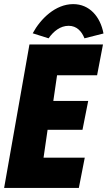

<svg xmlns="http://www.w3.org/2000/svg" viewBox="-58 -931 532 951"><path d="M-37.6 0H332.5L361.8 -149.9H157.7L177.7 -288.1H350.6L378.9 -431.2H206.1L224.6 -558.1H422.9L452.1 -710.9H87.9ZM182.6 -741.2C207.5 -776.4 240.7 -803.2 282.2 -803.2C321.8 -803.2 346.7 -775.9 360.4 -741.2L454.6 -765.1C439 -849.1 384.8 -910.6 304.7 -910.6C216.8 -910.6 143.1 -838.4 104 -766.1Z"/></svg>

Font: Roboto Flex Super Cond Black
Style: Italic
Weight: 900
Width: 3
Italic angle: -10°
Designer: Berlow after Robertson
Foundry: Google
Version: Version 3.200;Glyphs 3.3 (3311)